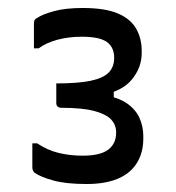

<svg xmlns="http://www.w3.org/2000/svg" viewBox="-20 -816 440 481"><path d="M335 -683Q335 -647 310.5 -617Q286 -587 234 -578L265 -604V-555L234 -579Q274 -573 296.5 -558Q319 -543 329 -521.5Q339 -500 339 -475V-469Q339 -433 322.5 -407Q306 -381 274.5 -368Q243 -355 197 -355Q145 -355 113 -364Q81 -373 67 -383Q64 -386 62.5 -389Q61 -392 61 -398Q61 -402 61 -410Q61 -418 61 -427.5Q61 -437 61 -445Q61 -453 61 -457H73Q98 -440 126.5 -433Q155 -426 187 -426Q231 -426 251 -441Q271 -456 271 -484Q271 -503 258.5 -516.5Q246 -530 216 -538Q186 -546 133 -546Q128 -546 124.5 -549Q121 -552 121 -558Q121 -563 121 -572.5Q121 -582 121 -592Q121 -602 121 -607Q175 -607 206.5 -613.5Q238 -620 252 -634Q266 -648 266 -671Q266 -698 247.5 -711Q229 -724 185 -724Q152 -724 124 -716.5Q96 -709 77 -695H65Q65 -699 65 -707.5Q65 -716 65 -726Q65 -736 65 -744Q65 -752 65 -756Q65 -760 66 -764Q67 -768 73 -771Q86 -780 115 -788Q144 -796 187 -796Q244 -796 276 -782Q308 -768 321.5 -743.5Q335 -719 335 -689Z"/></svg>

Font: Recursive
Style: Regular
Weight: 400
Version: Version 1.085